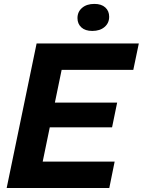

<svg xmlns="http://www.w3.org/2000/svg" viewBox="-20 -948 720 968"><path d="M13.6 0 164.6 -729H679.9L652.1 -595.9H255.4L298.3 -632.1L187.9 -97.7L160.1 -133.1H558L531 0ZM196.9 -305.9 221.6 -430.6H570.6L545 -305.9ZM445.3 -792Q409.7 -792 390.1 -810Q370.6 -828 370.6 -856.7Q370.6 -888.6 393.9 -908.4Q417.1 -928.3 455.7 -928.3Q491.3 -928.3 510.9 -910.4Q530.4 -892.6 530.4 -863.6Q530.4 -831.7 507.1 -811.9Q483.9 -792 445.3 -792Z"/></svg>

Font: Mona Sans
Style: Italic
Weight: 200
Italic angle: -11.6951°
Designer: Deni Anggara
Foundry: GitHub
Version: Version 2.000